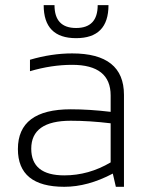

<svg xmlns="http://www.w3.org/2000/svg" viewBox="-20 -718 575 738"><path d="M48.8 -145Q48.8 -297.9 252 -297.9Q323.7 -297.9 405.3 -288.1V-351.1Q405.3 -468.8 257.3 -468.8Q178.2 -468.8 95.2 -444.3V-488.3Q178.2 -512.7 257.3 -512.7Q456.5 -512.7 456.5 -353.5V0H425.3L413.6 -50.8Q317.4 0 227.1 0Q48.8 0 48.8 -145ZM252 -253.9Q100.1 -253.9 100.1 -146.5Q100.1 -43.9 227.1 -43.9Q320.8 -43.9 405.3 -93.8V-244.1Q323.7 -253.9 252 -253.9ZM147.9 -698.2H189.5Q189.5 -610.4 272.5 -610.4Q355.5 -610.4 355.5 -698.2H397Q397 -571.3 272.5 -571.3Q147.9 -571.3 147.9 -698.2Z"/></svg>

Font: Sansation Light
Style: Light
Weight: 300
Designer: Bernd Montag
Version: Version 1.301